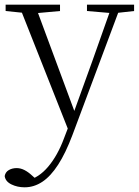

<svg xmlns="http://www.w3.org/2000/svg" viewBox="-32 -528 592 819"><path d="M73 271Q42 271 16.5 258.5Q-9 246 -12 223Q-9 206 5.5 197.5Q20 189 39 189Q56 189 72.5 197.5Q89 206 105 221L133 246L103 259L83 242Q133 231 173.5 183Q214 135 241 62L269 -11L272 -19L362 -268L447 -508H485L277 48Q248 125 216 174.5Q184 224 148.5 247.5Q113 271 73 271ZM266 43 48 -508H117L289 -44L295 -30ZM-8 -481V-508H224V-481L114 -471H90ZM339 -481V-508H540V-481L459 -472H445Z"/></svg>

Font: Noto Serif KR ExtraLight ExtraLight
Style: Regular
Weight: 250
Version: Version 2.003-H1;hotconv 1.1.1;makeotfexe 2.6.0